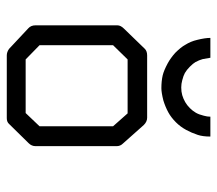

<svg xmlns="http://www.w3.org/2000/svg" viewBox="-58 -650 655 580"><g transform="rotate(90 270.0 -360.5)"><path d="M117 -374V-152L160 -110H322L362 -152V-374L323 -418H160ZM67 -407 128 -470Q135 -477 148 -477H336Q348 -477 358 -467L414 -404Q422 -396 422 -385V-140Q422 -128 413 -119L355 -60Q349 -53 337.5 -53H334H148Q137.5 -53 128 -60L66 -118Q57 -126 57 -140V-387Q57 -397 67 -407ZM95 -668H155Q157 -654 159 -645Q162 -634 168 -623Q172 -616 182 -606Q191.5 -596.5 201 -591Q209 -586.5 223 -583Q233.5 -580 245 -580Q257.5 -580 268 -583Q278.5 -586 289 -592Q298.5 -597.5 307 -606Q315.5 -614.5 321 -624Q326.5 -633.5 330 -648Q333 -658.5 333 -668H393Q393 -645 388 -630Q381.5 -610.5 373 -595Q363.5 -577.5 350 -564Q335.5 -549.5 320 -541Q303.5 -532 284 -526Q260 -520 247 -520Q225.5 -520 208 -524Q193.5 -527.5 172 -539Q155.5 -548 140 -562Q123 -579 116 -592Q105.5 -608.5 101 -628Q95 -652 95 -668Z"/></g></svg>

Font: 3270 Nerd Font Mono
Style: Regular
Weight: 400
Monospace: yes
Version: Version 3.0.1;Nerd Fonts 3.0.0